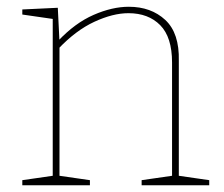

<svg xmlns="http://www.w3.org/2000/svg" viewBox="-20 -548 663 568"><path d="M46 0V-15L143 -29L136 -21V-499L143 -491L46 -505V-520L151 -525L156 -424L152 -427Q202 -480 257 -504Q312 -528 361 -528Q427 -528 469 -489Q511 -450 509 -368V-21L502 -29L599 -15V0H399V-15L496 -29L489 -21V-363Q489 -438 454 -473.5Q419 -509 360 -509Q314 -509 259 -483.5Q204 -458 152 -403L156 -414V-21L149 -29L246 -15V0Z"/></svg>

Font: Bitter Thin Thin
Style: Regular
Weight: 250
Version: Version 2.002